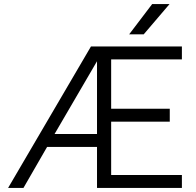

<svg xmlns="http://www.w3.org/2000/svg" viewBox="-20 -930 970 950"><path d="M430 -700H880V-636H530V-392H820V-328H530V-64H880V0H460V-203H213L96 0H20ZM460 -267V-627L250 -267ZM733 -910H819L691 -760H619Z"/></svg>

Font: PT Root UI Web
Style: Regular
Weight: 400
Designer: Vitaly Kuzmin
Foundry: ParaType Ltd.
Version: Version 1.000W